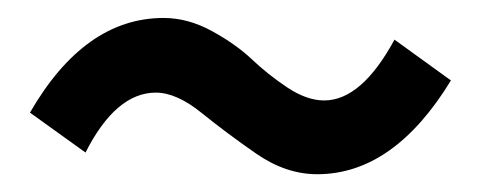

<svg xmlns="http://www.w3.org/2000/svg" viewBox="-20 -488 540 216"><path d="M13.7 -361.3Q75.2 -467.8 164.1 -467.8Q191.4 -467.8 218.3 -453.1Q245.1 -438.5 263.2 -421.4Q281.2 -404.3 303.2 -389.6Q325.2 -375 344.7 -375Q386.7 -375 423.8 -443.4L487.3 -397.5Q422.9 -292 336.9 -292Q301.8 -292 268.6 -314.9Q235.4 -337.9 207 -360.8Q178.7 -383.8 155.3 -383.8Q110.4 -383.8 76.2 -316.4Z"/></svg>

Font: GenEi Gothic M SemiBold
Style: Regular
Weight: 500
Designer: o_tamon (Modified); [Source Han Sans]
Ryoko NISHIZUKA  (kana & ideographs); Paul D. Hunt (Latin, Greek & Cyrillic); Wenl
Version: Version 1.1a;Original Version 1.004